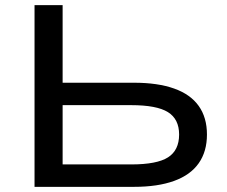

<svg xmlns="http://www.w3.org/2000/svg" viewBox="-20 -725 881 745"><path d="M114 0V-705H223V-404H500Q592 -404 655.5 -381.5Q719 -359 751 -314Q783 -269 783 -203Q783 -137 751 -91.5Q719 -46 655.5 -23Q592 0 500 0ZM223 -87H489Q589 -87 632 -114.5Q675 -142 675 -203Q675 -263 631.5 -290Q588 -317 489 -317H223Z"/></svg>

Font: Nunito Sans 10pt Expanded Medium
Style: Regular
Weight: 500
Width: 7
Designer: Vernon Adams
Foundry: Vernon Adams
Version: Version 3.101;gftools[0.9.27]